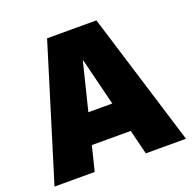

<svg xmlns="http://www.w3.org/2000/svg" viewBox="-128 -859 989 988"><g transform="rotate(-20 366.0 -365.0)"><path d="M6 0 231 -730H501L726 0H506L367 -560H365L226 0ZM171 -135V-300H561V-135Z"/></g></svg>

Font: M PLUS 1 Thin Black
Style: Regular
Weight: 900
Version: Version 1.001